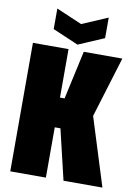

<svg xmlns="http://www.w3.org/2000/svg" viewBox="-98 -967 731 1030"><g transform="rotate(10 268.0 -452.0)"><path d="M32 0V-700H226V-436H251L309 -700H519L418 -370L534 0H322L257 -274H226V0ZM409 -904V-792L269 -732L129 -792V-904L269 -844Z"/></g></svg>

Font: Tektur Condensed ExtraBold
Style: Regular
Weight: 800
Width: 3
Designer: Adam Jagosz
Foundry: Adam Jagosz
Version: Version 1.005;gftools[0.9.30]